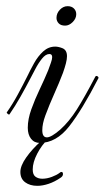

<svg xmlns="http://www.w3.org/2000/svg" viewBox="-20 -458 339 622"><path d="M109 5Q91 5 80.5 -8.5Q70 -22 70 -44Q70 -72 81.5 -104Q93 -136 108.5 -168.5Q124 -201 136 -230Q141 -244 145 -255Q149 -266 149 -273Q149 -283 140 -283Q128 -283 116 -268Q104 -253 94.5 -234.5Q85 -216 79 -205Q64 -176 46.5 -145Q29 -114 11 -88Q11 -87 9 -87Q7 -87 4 -90Q1 -93 2 -94Q21 -121 37.5 -151.5Q54 -182 68 -210Q78 -231 90.5 -253.5Q103 -276 120 -291.5Q137 -307 159 -307Q169 -307 182 -302Q197 -296 197 -276Q197 -266 193.5 -252.5Q190 -239 184 -222Q171 -188 155.5 -153.5Q140 -119 127 -84Q117 -57 117 -36Q117 -13 132 -13Q146 -13 175 -38Q204 -64 229 -103.5Q254 -143 289 -210Q290 -212 293 -212Q295 -212 297.5 -209.5Q300 -207 299 -205Q246 -102 204 -48.5Q162 5 109 5ZM191 -375Q177 -375 170 -382.5Q163 -390 163 -400Q163 -415 174 -426.5Q185 -438 199 -438Q212 -438 219.5 -430.5Q227 -423 227 -412Q227 -398 215.5 -386.5Q204 -375 191 -375ZM101 144Q77 144 61.5 132.5Q46 121 46 99Q46 79 65 52Q84 25 113 -1Q116 -3 120.5 -6.5Q125 -10 128 -10Q130 -10 133 -10Q136 -10 136 -8Q115 12 100.5 40Q86 68 86 91Q86 108 95 114.5Q104 121 117 121Q132 121 148 115Q164 109 173 102Q176 99 179 99Q184 99 184 106Q184 113 176 118Q157 131 137.5 137.5Q118 144 101 144Z"/></svg>

Font: Mea Culpa
Style: Regular
Weight: 400
Designer: Robert E. Leuschke
Foundry: Robert E. Leuschke
Version: Version 1.010; ttfautohint (v1.8.3)